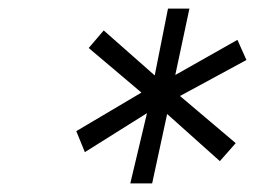

<svg xmlns="http://www.w3.org/2000/svg" viewBox="-20 -720 640 448"><path d="M284 -292 323 -456 178 -365 158 -414 310 -504 187 -608 222 -649 341 -544 372 -700H422L389 -545L534 -627L555 -580L400 -496L530 -386L493 -344L370 -454L335 -292Z"/></svg>

Font: Red Hat Mono
Style: Italic
Weight: 400
Italic angle: -12°
Monospace: yes
Designer: Pentagram, MCKL
Foundry: MCKL
Version: Version 1.030